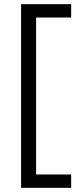

<svg xmlns="http://www.w3.org/2000/svg" viewBox="-20 -760 395 920"><path d="M81 -740H321V-676H153V76H321V140H81Z"/></svg>

Font: Nacelle
Style: Regular
Weight: 400
Designer: Sora Sagano
Foundry: Sora Sagano
Version: Version 1.000;FEAKit 1.0